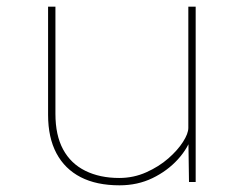

<svg xmlns="http://www.w3.org/2000/svg" viewBox="-20 -545 725 575"><path d="M338 10Q269 10 221.5 -14.5Q174 -39 149 -86Q124 -133 124 -201V-525H146V-204Q146 -140 169 -97.5Q192 -55 235.5 -33.5Q279 -12 337 -12Q380 -12 418 -29Q456 -46 484 -70.5Q512 -95 528 -120Q544 -145 544 -162V-525H566V0H546L544 -137L555 -140Q544 -102 512.5 -67.5Q481 -33 436.5 -11.5Q392 10 338 10Z"/></svg>

Font: Lexend Exa Thin
Style: Regular
Weight: 250
Designer: Bonnie Shaver-Troup, Thomas Jockin
Foundry: Lexend
Version: Version 1.007